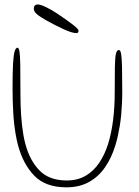

<svg xmlns="http://www.w3.org/2000/svg" viewBox="-20 -804 608 841"><path d="M271 16.5Q179 16.5 129.8 -34.8Q80.5 -86 58.5 -169.5Q53 -190.5 49 -213.5Q45 -236.5 42.2 -260.8Q39.5 -285 38 -310.5Q36.5 -336 35.8 -362.5Q35 -389 35 -416.5Q35 -488 37.2 -526.8Q39.5 -565.5 44.5 -580.2Q49.5 -595 56.5 -595Q62.5 -595 65.2 -579Q68 -563 68.8 -519.8Q69.5 -476.5 69.5 -394.5Q69.5 -370 70.2 -346Q71 -322 72.5 -299.2Q74 -276.5 76.5 -254.8Q79 -233 82.5 -212.8Q86 -192.5 91 -174Q110 -101.5 152.8 -57.5Q195.5 -13.5 272.5 -13.5Q319.5 -13.5 354.5 -33.8Q389.5 -54 414 -90Q438.5 -126 453.5 -173.5Q461 -197.5 466.5 -224.2Q472 -251 475.5 -279.5Q479 -308 480.8 -337.8Q482.5 -367.5 482.5 -398Q482.5 -472.5 483.2 -513Q484 -553.5 488 -569.2Q492 -585 501 -585Q507.5 -585 510.5 -568Q513.5 -551 514.5 -510.5Q515.5 -470 515.5 -400Q515.5 -374.5 514.2 -349.5Q513 -324.5 510.8 -300.5Q508.5 -276.5 504.8 -253.5Q501 -230.5 496.2 -208.8Q491.5 -187 485 -166.5Q468.5 -112.5 440 -71.2Q411.5 -30 369.8 -6.8Q328 16.5 271 16.5ZM314 -659Q296 -659 259 -676Q222 -693 185 -713.5Q155 -730.5 141.5 -742Q128 -753.5 128 -766.5Q128 -775 132.8 -779.8Q137.5 -784.5 145 -784.5Q157.5 -784.5 182.2 -772.5Q207 -760.5 231.5 -744Q273 -716 298.5 -696.5Q324 -677 324 -669.5Q324 -664 321.8 -661.5Q319.5 -659 314 -659Z"/></svg>

Font: Gluten Thin Thin
Style: Regular
Weight: 250
Version: Version 1.300